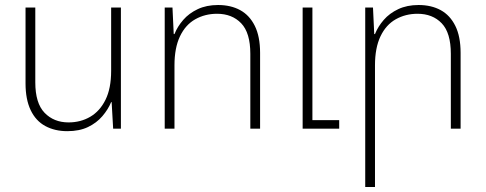

<svg xmlns="http://www.w3.org/2000/svg" viewBox="-20 -514 1943 767"><path d="M463 -484V0H432L426 -106H424Q412 -77 389 -50Q366 -23 331.5 -6.5Q297 10 249 10Q199 10 161 -10.5Q123 -31 102.5 -74Q82 -117 82 -181V-484H121V-185Q121 -102 158 -63.5Q195 -25 254 -25Q302 -25 340.5 -47.5Q379 -70 401.5 -115.5Q424 -161 424 -231V-484Z M638 0V-484H669L674 -378H677Q689 -408 712 -434.5Q735 -461 770 -477.5Q805 -494 851 -494Q902 -494 939.5 -473.5Q977 -453 998 -410.5Q1019 -368 1019 -303V0H980V-299Q980 -383 943.5 -421Q907 -459 847 -459Q799 -459 760 -437Q721 -415 699 -369Q677 -323 677 -253V0ZM1189 0V-484H1228V-34H1335V0Z M1439 233V-484H1470L1475 -378H1478Q1490 -408 1513 -434.5Q1536 -461 1571 -477.5Q1606 -494 1652 -494Q1703 -494 1740.5 -473.5Q1778 -453 1799 -410.5Q1820 -368 1820 -303V0H1781V-299Q1781 -383 1744.5 -421Q1708 -459 1648 -459Q1600 -459 1561 -437Q1522 -415 1500 -369Q1478 -323 1478 -253V233Z"/></svg>

Font: Noto Sans Armenian ExtraLight
Style: Regular
Weight: 250
Designer: Monotype Design Team
Foundry: Monotype Imaging Inc.
Version: Version 2.007